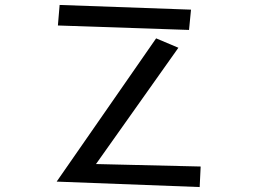

<svg xmlns="http://www.w3.org/2000/svg" viewBox="-20 -740 1040 776"><path d="M221 -720 752 -701 744 -619 214 -637ZM611 -585 701 -547 368 -77 791 -67 787 16 209 -6Z"/></svg>

Font: Stick
Style: Regular
Weight: 400
Designer: Fontworks Inc.
Foundry: Fontworks Inc.
Version: Version 1.100